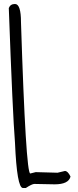

<svg xmlns="http://www.w3.org/2000/svg" viewBox="-20 -941 396 969"><path d="M55.7 -920.9Q85.9 -920.9 85.9 -829.1Q110.4 -65.4 132.8 -65.4L160.2 -72.3L270.5 -69.3L307.6 -78.1Q322.3 -78.1 335.9 -49.8Q326.2 -10.7 255.9 -10.7L153.3 -12.7Q141.6 -12.7 110.4 7.8H95.7Q65.4 7.8 55.7 -219.7Q43.9 -365.2 24.4 -900.4Q32.2 -920.9 55.7 -920.9Z"/></svg>

Font: Sue Ellen Francisco 
Style: Regular
Weight: 400
Designer: Kimberly Geswein
Foundry: Kimberly Geswein
Version: Version 1.002 2007